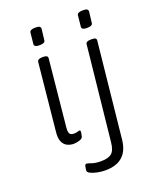

<svg xmlns="http://www.w3.org/2000/svg" viewBox="-164 -796 908 1106"><g transform="rotate(-20 290.0 -243.5)"><path d="M169 6Q148 6 129.5 -3Q111 -12 101 -34.5Q91 -57 96 -98L137 -507Q139 -525 169 -525H173Q203 -525 201 -507L160 -95Q158 -71 164 -60Q170 -49 190 -49Q204 -49 212.5 -52Q221 -55 226 -55Q231 -55 231 -48Q231 -45 230 -36.5Q229 -28 226 -17Q222 -5 203 0.5Q184 6 169 6ZM178 -595Q145 -595 146 -613L153 -681Q154 -699 189 -699Q208 -699 214.5 -694.5Q221 -690 221 -681L213 -613Q212 -595 178 -595ZM288 212Q264 212 239.5 207Q215 202 199 194Q183 186 183 176Q183 169 186 153.5Q189 138 197 138Q204 138 226 146Q248 154 283 154Q327 154 347.5 137Q368 120 373 73L434 -507Q435 -525 465 -525H473Q488 -525 494 -520.5Q500 -516 499 -507L438 79Q424 212 288 212ZM469 -595Q436 -595 437 -613L444 -681Q445 -699 480 -699Q499 -699 505.5 -694.5Q512 -690 512 -681L504 -613Q503 -595 469 -595Z"/></g></svg>

Font: Asap Expanded Expanded Light
Style: Italic
Weight: 300
Width: 7
Italic angle: -6°
Designer: Pablo Cosgaya
Foundry: Omnibus-Type
Version: Version 3.001; ttfautohint (v1.8.4.7-5d5b)